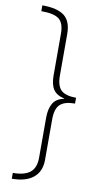

<svg xmlns="http://www.w3.org/2000/svg" viewBox="-109 -845 571 1107"><g transform="rotate(10 177.0 -291.5)"><path d="M45 -799Q133 -799 174 -767.5Q215 -736 215 -661V-418Q215 -357 241.5 -332.5Q268 -308 329 -308V-274Q268 -274 241.5 -248.5Q215 -223 215 -162V76Q215 144 171 180Q127 216 45 216V182Q113 182 146 155.5Q179 129 179 70V-165Q179 -216 197.5 -248.5Q216 -281 262 -290V-292Q217 -302 198 -330.5Q179 -359 179 -414V-656Q179 -718 149.5 -741.5Q120 -765 45 -765Z"/></g></svg>

Font: Noto Sans Sinhala SemiCondensed ExtraLight
Style: Regular
Weight: 200
Width: 4
Designer: Jelle Bosma - Monotype Design Team
Foundry: Monotype Imaging Inc.
Version: Version 2.006; ttfautohint (v1.8.4.7-5d5b)